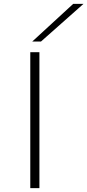

<svg xmlns="http://www.w3.org/2000/svg" viewBox="-20 -969 450 989"><path d="M136 0V-700H183V0ZM146 -755 357 -949H410L191 -755Z"/></svg>

Font: Georama ExtraExtended ExtraLight
Style: Regular
Weight: 200
Width: 8
Designer: Jean-Baptiste Levee
Foundry: Production Type
Version: Version 1.000